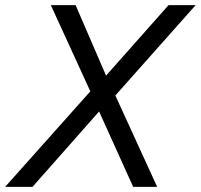

<svg xmlns="http://www.w3.org/2000/svg" viewBox="-71 -724 778 744"><path d="M582 -704H687L376 -354L538 0H445L313 -292L55 0H-51L279 -370L126 -704H222L340 -431Z"/></svg>

Font: CBA Beacon Sans
Style: Italic
Weight: 400
Italic angle: -13°
Designer: Wei Huang
Foundry: Wei Huang
Version: Version 1.002